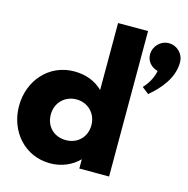

<svg xmlns="http://www.w3.org/2000/svg" viewBox="-173 -1456 1615 1645"><g transform="rotate(15 635.0 -634.0)"><path d="M34 -385C34 -160 192 22 417 22C522 22 612 -21 669 -80H672V0H936V-1290H670V-696C607 -758 521 -793 417 -793C192 -793 34 -610 34 -385ZM1136 -1236C1064 -1236 1004 -1176 1004 -1101C1004 -1041 1047 -995 1104 -981C1086 -883 1016 -816 1016 -816L1076 -769C1170 -847 1270 -961 1270 -1101C1270 -1176 1211 -1236 1136 -1236ZM316 -385C316 -491 396 -566 497 -566C596 -566 676 -491 676 -385C676 -280 601 -205 497 -205C389 -205 316 -280 316 -385Z"/></g></svg>

Font: Poland Can Into
Style: BigWritings
Weight: 700
Foundry: Cannot Into Space Fonts
Version: Version 0.92